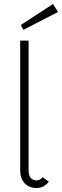

<svg xmlns="http://www.w3.org/2000/svg" viewBox="-20 -930 310 960"><path d="M163 -28Q180 -28 193 -44L224 -22Q201 10 162 10Q126 10 103.5 -13.5Q81 -37 81 -77V-727H123V-76Q123 -52 134 -40Q145 -28 163 -28ZM84 -805 245 -910 270 -870 97 -781Z"/></svg>

Font: Bellota Light
Style: Regular
Weight: 300
Designer: Kemie Guaida
Foundry: Kemie Guaida
Version: Version 4.001